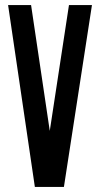

<svg xmlns="http://www.w3.org/2000/svg" viewBox="-20 -740 409 760"><path d="M177 -222 253 -720H344L233 0H118L12 -720H103Z"/></svg>

Font: Berliner Wand
Style: Regular
Weight: 400
Designer: Peter Wiegel
Foundry: Peter Wiegel
Version: Version 1.000